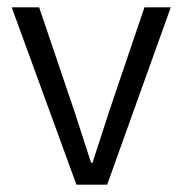

<svg xmlns="http://www.w3.org/2000/svg" viewBox="-20 -505 499 525"><path d="M189 0 12 -485H87L183 -202L229 -60H233L279 -202L375 -485H447L273 0Z"/></svg>

Font: Assistant
Style: Regular
Weight: 400
Designer: Hebrew By Ben Nathan, Latin by Paul Hunt
Version: Version 2.001;PS 002.001;hotconv 1.0.88;makeotf.lib2.5.64775